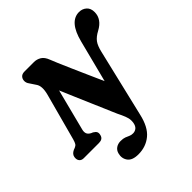

<svg xmlns="http://www.w3.org/2000/svg" viewBox="-255 -891 1302 1302"><g transform="rotate(-45 395.5 -240.0)"><path d="M586 -572.5Q624.5 -724 717 -724Q748 -724 770.2 -704.5Q792.5 -685 792 -647Q791 -581 719.5 -542.5Q681.5 -522.5 663 -497.8Q644.5 -473 633.5 -424.5L518 61Q496 158.5 444 201.2Q392 244 320 244Q261.5 244 239.8 213.5Q218 183 228.5 143.5Q234.5 120 253.2 107Q272 94 297.5 94Q322.5 94 337.5 99.8Q352.5 105.5 364.8 111.5Q377 117.5 394 117.5Q413.5 117.5 427.8 105.8Q442 94 446.5 68Q450 43.5 445 23.8Q440 4 427 -24Q420.5 -38 413.2 -52.8Q406 -67.5 398.5 -86.5Q392.5 -101 375.8 -139.8Q359 -178.5 336.5 -230.8Q314 -283 290 -339Q266 -395 245.5 -443.5L169 -144.5Q164 -124.5 169.2 -110Q174.5 -95.5 194 -85L207 -79.5Q224.5 -69 229.2 -58Q234 -47 229 -29.5Q221.5 0 185 0H38.5Q18 0 7 -13.5Q-4 -27 -0.5 -50Q3 -74 31 -87.5L45.5 -93Q59.5 -98.5 66 -108.8Q72.5 -119 78.5 -140.5L169.5 -478.5Q187.5 -546.5 164 -578.5L135.5 -621.5Q123.5 -637 123.5 -655.5Q123.5 -674 135.2 -687Q147 -700 170 -700H261.5Q288 -700 311.8 -685.8Q335.5 -671.5 349.5 -634Q354 -621.5 370.5 -582.8Q387 -544 410.5 -490.5Q434 -437 459.8 -379Q485.5 -321 508.5 -269.5Z"/></g></svg>

Font: Fraunces 144pt SuperSoft
Style: Bold Italic
Weight: 700
Italic angle: -16°
Version: Version 1.000;[0bf87f6ff]